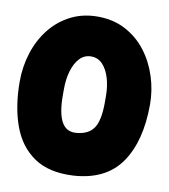

<svg xmlns="http://www.w3.org/2000/svg" viewBox="-91 -761 752 856"><g transform="rotate(10 285.0 -333.0)"><path d="M580 -347Q580 -180 512 -82Q444 16 298 25Q188 31 120 -15.5Q52 -62 21 -148.5Q-10 -235 -10 -347Q-10 -415 10 -477.5Q30 -540 68.5 -588.5Q107 -637 162.5 -665Q218 -693 288 -692Q357 -691 411.5 -661.5Q466 -632 503.5 -582.5Q541 -533 560.5 -471.5Q580 -410 580 -347ZM190 -320Q190 -238 212 -199Q234 -160 280 -165Q334 -170 357 -205Q380 -240 380 -320V-347Q380 -393 369 -430Q358 -467 337 -489.5Q316 -512 285 -512Q254 -512 233 -489.5Q212 -467 201 -430Q190 -393 190 -347Z"/></g></svg>

Font: Winky Sans Black
Style: Regular
Weight: 900
Designer: Simon Atzbach
Foundry: typofactur
Version: Version 1.205